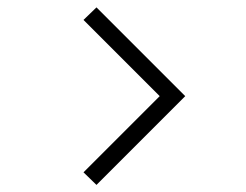

<svg xmlns="http://www.w3.org/2000/svg" viewBox="-20 -591 672 525"><path d="M243.8 -85.4 486.5 -328.1 243.8 -570.8 208.3 -536.5 416.7 -328.1 208.3 -119.8Z"/></svg>

Font: Manrope3 Light
Style: Regular
Weight: 300
Designer: Mikhail Sharanda
Foundry: Mikhail Sharanda
Version: Version 3.000;PS 003.000;hotconv 1.0.88;makeotf.lib2.5.64775